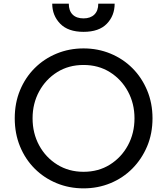

<svg xmlns="http://www.w3.org/2000/svg" viewBox="-20 -1023 918 1055"><path d="M439 12Q360 12 291 -16.5Q222 -45 170.5 -96.5Q119 -148 90 -218.5Q61 -289 61 -373Q61 -457 90 -527Q119 -597 170.5 -648.5Q222 -700 291 -728.5Q360 -757 439 -757Q518 -757 587 -728.5Q656 -700 707.5 -648.5Q759 -597 788.5 -526.5Q818 -456 818 -373Q818 -289 788.5 -219Q759 -149 707.5 -97Q656 -45 587 -16.5Q518 12 439 12ZM439 -79Q521 -79 584 -118.5Q647 -158 683 -224.5Q719 -291 719 -373Q719 -454 683 -520.5Q647 -587 584 -626.5Q521 -666 439 -666Q357 -666 294 -626.5Q231 -587 195 -520.5Q159 -454 159 -373Q159 -291 195 -224.5Q231 -158 294.5 -118.5Q358 -79 439 -79ZM439 -848Q354 -848 310.5 -893Q267 -938 267 -1003H358Q358 -964 379 -943Q400 -922 439 -922Q477 -922 498.5 -943Q520 -964 520 -1003H610Q610 -937 567 -892.5Q524 -848 439 -848Z"/></svg>

Font: Pitagon Sans Text Medium
Style: Regular
Weight: 500
Designer: Travis Tran
Foundry: Pitagon
Version: Version 1.000; ttfautohint (v1.8.4.7-5d5b);gftools[0.9.26]